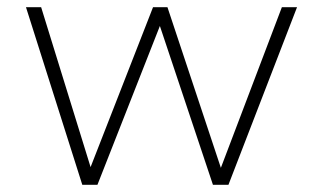

<svg xmlns="http://www.w3.org/2000/svg" viewBox="-20 -512 857 532"><path d="M761 -492H803L613 0H570L423 -440L250 0H208L52 -492H94L231 -49L404 -492H444L592 -47Z"/></svg>

Font: Livvic ExtraLight
Style: Regular
Weight: 275
Designer: Jacques Le Bailly, Baron von Fonthausen
Version: Version 1.001; ttfautohint (v1.8.2)